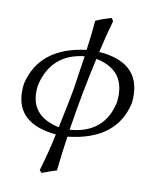

<svg xmlns="http://www.w3.org/2000/svg" viewBox="-97 -747 862 1053"><g transform="rotate(10 334.5 -221.0)"><path d="M207.5 230.5 194.8 216.8Q229 102.1 247.6 8.8Q24.4 -12.7 24.4 -191.4Q24.4 -211.9 27.3 -234.9Q75.7 -444.8 333.5 -477.1Q347.2 -575.2 352.1 -642.6Q391.6 -660.2 439.5 -673.3L449.2 -656.7Q425.3 -573.7 403.8 -478Q630.9 -460.9 630.9 -272Q630.9 -252.9 628.4 -231.9Q581.1 -19.5 312.5 9.8Q298.8 103 288.1 202.1Q248 213.9 207.5 230.5ZM317.9 -29.8Q508.3 -43.5 547.4 -222.2Q549.8 -243.2 549.8 -262.2Q549.8 -406.7 395 -438Q350.1 -239.7 317.9 -29.8ZM256.8 -32.7Q290 -191.4 299.8 -245.6L329.1 -440.9Q147.5 -421.4 105 -242.7Q101.6 -221.2 101.6 -201.7Q101.6 -65.4 256.8 -32.7Z"/></g></svg>

Font: Kelvinch
Style: Italic
Weight: 400
Italic angle: -10°
Designer: Paul James Miller
Foundry: High-Logic / Made with FontCreator
Version: Version 3.40;July 22, 2017;FontCreator 11.0.0.2388 64-bit